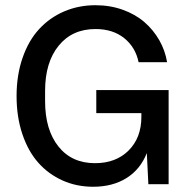

<svg xmlns="http://www.w3.org/2000/svg" viewBox="-20 -710 731 740"><path d="M338.9 9.8Q275.4 9.8 221.2 -14.4Q167 -38.6 127.7 -82.8Q88.4 -127 66.2 -193.1Q43.9 -259.3 43.9 -339.8Q43.9 -420.4 66.9 -486.8Q89.8 -553.2 130.4 -597.4Q170.9 -641.6 226.8 -665.8Q282.7 -689.9 348.1 -689.9Q404.3 -689.9 453.1 -672.4Q502 -654.8 536.6 -624.8Q571.3 -594.7 594 -554.9Q616.7 -515.1 624 -470.2H514.2Q502.4 -527.8 458.7 -563Q415 -598.1 348.1 -598.1Q258.3 -598.1 206.1 -533.9Q153.8 -469.7 153.8 -359.9V-319.8Q153.8 -210 205.1 -145.5Q256.3 -81.1 346.2 -81.1Q426.8 -81.1 475.8 -130.1Q524.9 -179.2 524.9 -259.8V-273.9H351.1V-362.8H629.9V0H551.8L545.9 -120.1Q521 -57.1 467.5 -23.7Q414.1 9.8 338.9 9.8Z"/></svg>

Font: TASA Orbiter Text Medium
Style: Regular
Weight: 500
Designer: Weizhong Zhang
Version: Version 1.000;Glyphs 3.1.2 (3151)